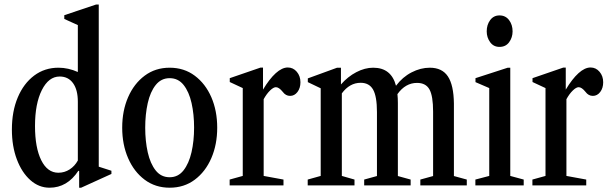

<svg xmlns="http://www.w3.org/2000/svg" viewBox="-20 -842 2769 872"><path d="M205 10.5Q156.5 10.5 117.8 -24Q79 -58.5 56.5 -118.2Q34 -178 34 -253.5Q34 -336.5 60.8 -399.8Q87.5 -463 135.2 -498.8Q183 -534.5 245.5 -534.5Q290 -534.5 333.5 -515V-728L272 -756V-773L416.5 -821.5H428.5V-85L486 -66.5V-52L348.5 10.5H339.5V-65L336 -66.5Q285.5 10.5 205 10.5ZM245 -57.5Q273 -57.5 296.2 -72.5Q319.5 -87.5 333.5 -113V-380Q333.5 -434 311.8 -464.2Q290 -494.5 251 -494.5Q201 -494.5 170 -432.8Q139 -371 139 -269.5Q139 -171.5 167.2 -114.5Q195.5 -57.5 245 -57.5Z M750.5 10.5Q685.5 10.5 637 -25.8Q588.5 -62 561.8 -123.8Q535 -185.5 535 -262Q535 -339 561.8 -400.5Q588.5 -462 637 -498.2Q685.5 -534.5 750.5 -534.5Q816 -534.5 864.5 -498.2Q913 -462 939.8 -400.5Q966.5 -339 966.5 -262Q966.5 -185.5 939.8 -123.8Q913 -62 864.5 -25.8Q816 10.5 750.5 10.5ZM750.5 -37Q789 -37 813.5 -68.2Q838 -99.5 849.8 -150.8Q861.5 -202 861.5 -262.5Q861.5 -323 850 -374Q838.5 -425 814 -456Q789.5 -487 750.5 -487Q712 -487 687.2 -456Q662.5 -425 651 -373.8Q639.5 -322.5 639.5 -262Q639.5 -201.5 651 -150.2Q662.5 -99 687 -68Q711.5 -37 750.5 -37Z M1023 0V-26.5L1082.5 -43V-442L1023.5 -469.5V-487L1163 -535H1174.5V-435Q1203.5 -483.5 1232.2 -509.5Q1261 -535.5 1287 -535.5Q1311.5 -535.5 1328 -516Q1344.5 -496.5 1344.5 -468.5Q1344.5 -442 1331 -424.2Q1317.5 -406.5 1297.5 -406.5Q1277.5 -406.5 1264 -425Q1247 -446 1233 -446Q1222 -446 1206.5 -431Q1191 -416 1177.5 -391.5V-43L1267.5 -26.5V0Z M1377.5 0V-26.5L1436.5 -43V-441L1378 -469V-486L1511 -534.5H1528.5V-458.5Q1559.5 -494 1598.2 -514.2Q1637 -534.5 1675 -534.5Q1757 -534.5 1778.5 -452.5Q1808 -492 1849 -513.2Q1890 -534.5 1932 -534.5Q1988 -534.5 2014.2 -495Q2040.5 -455.5 2041.5 -371.5V-42.5L2100 -26.5V0H1889V-26.5L1947 -42.5V-335Q1947 -406 1930.5 -435.8Q1914 -465.5 1874 -465.5Q1821.5 -465.5 1785 -414.5Q1787 -396 1787 -374.5V-42.5L1845 -26.5V0H1634V-26.5L1692 -42.5V-333Q1692 -404 1674.5 -435Q1657 -466 1618 -466Q1568 -466 1532.5 -418V-43L1590 -26.5V0Z M2248.5 -629Q2221.5 -629 2206 -650.5Q2190.5 -672 2190.5 -699.5Q2190.5 -729.5 2206.2 -750.8Q2222 -772 2248.5 -772Q2276 -772 2292 -750.8Q2308 -729.5 2308 -699.5Q2308 -672 2292.5 -650.5Q2277 -629 2248.5 -629ZM2139 0V-26.5L2202 -43V-442L2139.5 -469V-487L2286 -534.5H2297.5V-43L2358.5 -26.5V0Z M2398 0V-26.5L2457.5 -43V-442L2398.5 -469.5V-487L2538 -535H2549.5V-435Q2578.5 -483.5 2607.2 -509.5Q2636 -535.5 2662 -535.5Q2686.5 -535.5 2703 -516Q2719.5 -496.5 2719.5 -468.5Q2719.5 -442 2706 -424.2Q2692.5 -406.5 2672.5 -406.5Q2652.5 -406.5 2639 -425Q2622 -446 2608 -446Q2597 -446 2581.5 -431Q2566 -416 2552.5 -391.5V-43L2642.5 -26.5V0Z"/></svg>

Font: Libre Caslon Condensed Medium
Style: Regular
Weight: 500
Designer: Pablo Impallari, Rodrigo Fuenzalida, Katja Schimmel, Ertekin Erdin
Foundry: Pablo Impallari, Rodrigo Fuenzalida
Version: Version 2.000; ttfautohint (v1.8.4.7-5d5b);gftools[0.9.33]